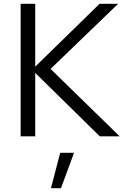

<svg xmlns="http://www.w3.org/2000/svg" viewBox="-20 -720 652 1014"><path d="M89 0V-700H166V-368L506 -700H604L247 -356L612 0H507L166 -335V0ZM249 274 298 87H371L302 274Z"/></svg>

Font: Red Hat Text VF
Style: Regular
Weight: 400
Designer: Pentagram, MCKL
Foundry: Pentagram, MCKL
Version: Version 1.023